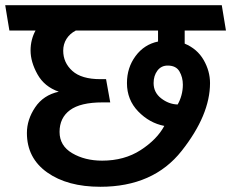

<svg xmlns="http://www.w3.org/2000/svg" viewBox="-31 -700 885 735"><path d="M773 -382Q773 -260 664.5 -122.5Q556 15 353 15Q227 15 149.5 -40Q72 -95 72 -191Q72 -242 103.5 -289Q135 -336 194 -349Q139 -368 112.5 -415.5Q86 -463 86 -507Q86 -528 91 -547.5Q96 -567 105 -583H5Q1 -607 -3 -631Q-7 -655 -11 -680H818L834 -583H676V-533Q724 -513 748.5 -470.5Q773 -428 773 -382ZM197 -195Q197 -142 245.5 -113.5Q294 -85 360 -85Q445 -85 507.5 -125.5Q570 -166 598 -218Q541 -229 498 -273.5Q455 -318 455 -382Q455 -441 488 -485.5Q521 -530 574 -541V-583H259Q236 -571 223.5 -551Q211 -531 211 -506Q211 -460 246 -428.5Q281 -397 353 -397H375Q379 -375 383 -352.5Q387 -330 391 -308H361Q277 -308 237 -278.5Q197 -249 197 -195ZM649 -300Q658 -315 663.5 -335Q669 -355 669 -376Q669 -404 656 -426.5Q643 -449 611 -449Q586 -449 571.5 -429.5Q557 -410 557 -382Q557 -346 586 -323.5Q615 -301 649 -300Z"/></svg>

Font: Palanquin SemiBold
Style: Regular
Weight: 600
Designer: Pria Ravichandran
Version: Version 1.0.4